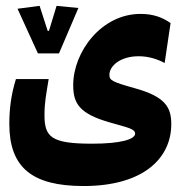

<svg xmlns="http://www.w3.org/2000/svg" viewBox="-20 -454 626 653"><path d="M264.2 178.7C467.3 178.7 562.5 84.5 562.5 -31.7C562.5 -88.4 543 -125 439 -153.8C359.9 -175.8 352.1 -181.2 352.1 -199.7C352.1 -229 388.2 -262.7 451.7 -262.7C486.8 -262.7 517.1 -252 540 -239.7L560.1 -375.5C533.7 -394 502.9 -406.7 458 -406.7C324.2 -406.7 229 -276.9 229 -164.6C229 -102.1 249.5 -67.4 353.5 -37.6C414.1 -20 439.5 -16.1 439.5 0.5C439.5 20 390.1 34.7 293.5 34.7C155.3 34.7 131.3 12.7 131.3 -62C131.3 -106.4 136.7 -129.9 145.5 -185.1H34.2C17.6 -131.8 11.7 -83 11.7 -32.7C11.7 114.7 87.9 178.7 264.2 178.7ZM108.9 -272.5H180.7L246.6 -426.8L172.4 -434.1L146.5 -349.1H142.1L114.7 -434.1L39.6 -424.3Z"/></svg>

Font: CaskaydiaCove Nerd Font
Style: Bold
Weight: 700
Designer: Aaron Bell
Foundry: Saja Typeworks
Version: Version 2111.1;Nerd Fonts 2.3.0